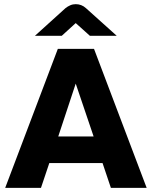

<svg xmlns="http://www.w3.org/2000/svg" viewBox="-20 -903 730 923"><path d="M5 0 258 -668H432L685 0H513L473 -119H217L177 0ZM260 -247H430L344 -501ZM148 -731 295 -864Q305 -872 317.5 -877.5Q330 -883 344 -883Q372 -883 393 -864L541 -731H412L344 -792L277 -731Z"/></svg>

Font: Atkinson Hyperlegible
Style: Bold
Weight: 700
Designer: Elliott Scott, Megan Eiswerth, Linus Boman, Theodore Petrosky
Foundry: Braille Institute
Version: Version 1.006; ttfautohint (v1.8.3)